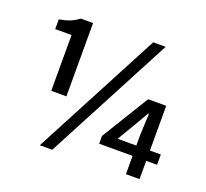

<svg xmlns="http://www.w3.org/2000/svg" viewBox="-115 -781 994 928"><g transform="rotate(20 382.5 -316.5)"><path d="M139 -255V-542H55V-592Q89 -598 111 -607Q133 -616 154 -632H217V-255ZM177 11 522 -644H586L241 11ZM616 0V-205L621 -312H617L572 -235L520 -147H742V-94H444V-134L593 -377H686V0Z"/></g></svg>

Font: Narnoor Medium
Style: Regular
Weight: 500
Designer: S. Sridhar Murthy
Foundry: SIL International
Version: Version 3.000